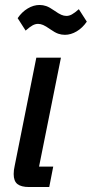

<svg xmlns="http://www.w3.org/2000/svg" viewBox="-20 -752 369 772"><path d="M97 0Q65 0 50 -12Q35 -24 35 -52Q35 -68 39 -85L126 -520H225L137 -82H194L178 0ZM241 -612Q227 -612 214 -616.5Q201 -621 181 -635Q164 -647 153.5 -651.5Q143 -656 133 -656Q122 -656 111 -650Q100 -644 83 -629L51 -679Q68 -704 91.5 -718Q115 -732 139 -732Q153 -732 166 -727.5Q179 -723 199 -709Q216 -697 226.5 -692.5Q237 -688 247 -688Q258 -688 269 -694Q280 -700 297 -715L329 -665Q312 -640 288.5 -626Q265 -612 241 -612Z"/></svg>

Font: IBM Plex Sans Cond Medm
Style: Italic
Weight: 500
Width: 3
Italic angle: -11°
Designer: Mike Abbink, Paul van der Laan, Pieter van Rosmalen
Foundry: Bold Monday
Version: Version 1.3